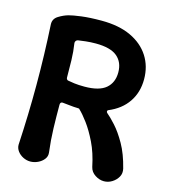

<svg xmlns="http://www.w3.org/2000/svg" viewBox="-104 -768 756 856"><g transform="rotate(15 273.5 -339.5)"><path d="M114 5Q97 5 81 -3Q65 -11 55 -24.5Q45 -38 45 -54Q49 -125 51 -194Q53 -263 53 -332Q53 -401 51 -470Q49 -539 45 -610Q44 -635 66.5 -649Q89 -663 111 -669Q129 -674 167 -679Q205 -684 260 -684Q340 -684 395.5 -658Q451 -632 480.5 -586Q510 -540 510 -480Q510 -420 479.5 -375Q449 -330 391 -306Q387 -304 387 -300Q387 -296 390 -293Q407 -279 432 -251.5Q457 -224 482 -180Q507 -136 523 -72Q528 -51 518.5 -34Q509 -17 491.5 -6Q474 5 454 5Q433 5 413 -8Q393 -21 388 -43Q375 -106 352.5 -152Q330 -198 307 -229Q284 -260 266 -277Q265 -279 262.5 -279.5Q260 -280 255 -280Q241 -280 220 -282.5Q199 -285 186 -286Q175 -286 175 -273Q175 -218 176.5 -164.5Q178 -111 185 -55Q187 -38 176.5 -24.5Q166 -11 149 -3Q132 5 114 5ZM261 -380Q329 -380 360 -406.5Q391 -433 391 -480Q391 -527 360 -553Q329 -579 261 -579Q237 -579 214.5 -576.5Q192 -574 180 -572Q175 -571 171.5 -567Q168 -563 168 -557Q174 -518 175 -478.5Q176 -439 176 -399Q176 -394 179 -390.5Q182 -387 186 -387Q195 -385 214.5 -382.5Q234 -380 261 -380Z"/></g></svg>

Font: Winky Sans Medium
Style: Regular
Weight: 500
Designer: Simon Atzbach
Foundry: typofactur
Version: Version 1.205